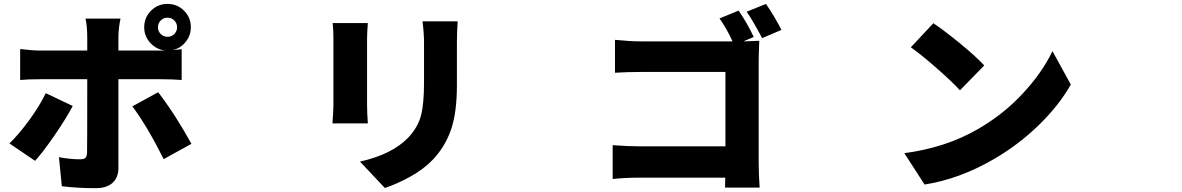

<svg xmlns="http://www.w3.org/2000/svg" viewBox="-20 -895 6040 981"><path d="M213.9 -418.9 351.6 -353.5Q316.4 -287.1 257.8 -202.1Q199.2 -117.2 159.2 -73.2L28.3 -162.1Q79.1 -211.9 130.9 -283.2Q182.6 -354.5 213.9 -418.9ZM801.3 -790.5Q787.1 -776.4 787.1 -755.9Q787.1 -735.4 801.3 -721.2Q815.4 -707 835.9 -707Q856.4 -707 870.6 -721.2Q884.8 -735.4 884.8 -755.9Q884.8 -776.4 870.6 -790.5Q856.4 -804.7 835.9 -804.7Q815.4 -804.7 801.3 -790.5ZM800.8 -490.2H585V-36.1Q585 10.7 555.7 38.6Q526.4 66.4 469.7 66.4Q375 66.4 295.9 56.6L281.2 -91.8Q338.9 -81.1 389.6 -81.1Q409.2 -81.1 416.5 -88.4Q423.8 -95.7 424.8 -115.2Q425.8 -143.6 425.8 -490.2H185.5Q122.1 -490.2 83 -486.3V-644.5Q145.5 -636.7 185.5 -636.7H425.8V-704.1Q425.8 -757.8 417 -799.8H595.7Q585 -750 585 -703.1V-636.7H825.2Q779.3 -641.6 748 -675.8Q716.8 -710 716.8 -755.9Q716.8 -805.7 751.5 -840.3Q786.1 -875 835.9 -875Q885.7 -875 920.4 -840.3Q955.1 -805.7 955.1 -755.9Q955.1 -712.9 927.7 -679.7Q900.4 -646.5 859.4 -638.7Q865.2 -639.6 882.8 -641.1Q900.4 -642.6 908.2 -643.6V-486.3Q862.3 -490.2 800.8 -490.2ZM656.2 -351.6 788.1 -423.8Q876 -309.6 958 -160.2L816.4 -82Q730.5 -252.9 656.2 -351.6Z M1679.7 -777.3H1859.4Q1855.5 -726.6 1855.5 -698.2V-358.4Q1855.5 -317.4 1859.4 -264.6H1678.7Q1678.7 -270.5 1680.2 -289.6Q1681.6 -308.6 1682.6 -327.1Q1683.6 -345.7 1683.6 -359.4V-698.2Q1683.6 -743.2 1679.7 -777.3ZM2138.7 -786.1H2318.4Q2314.5 -725.6 2314.5 -677.7V-460Q2314.5 -317.4 2283.7 -230.5Q2252.9 -143.6 2191.4 -79.1Q2144.5 -30.3 2076.7 7.3Q2008.8 44.9 1946.3 65.4L1819.3 -69.3Q1983.4 -106.4 2065.4 -191.4Q2114.3 -243.2 2130.4 -302.7Q2146.5 -362.3 2146.5 -470.7V-677.7Q2146.5 -725.6 2138.7 -786.1Z M3856.4 -585.9V-67.4Q3856.4 -2 3861.3 63.5H3684.6L3685.5 12.7H3247.1Q3173.8 12.7 3110.4 19.5V-153.3Q3188.5 -147.5 3242.2 -147.5H3686.5V-527.3H3253.9Q3184.6 -527.3 3122.1 -523.4V-691.4Q3202.1 -683.6 3253.9 -683.6H3722.7Q3694.3 -747.1 3656.2 -800.8L3753.9 -840.8Q3798.8 -775.4 3831.1 -706.1L3778.3 -683.6Q3850.6 -685.5 3859.4 -686.5Q3856.4 -613.3 3856.4 -585.9ZM3794.9 -835 3893.6 -875Q3935.5 -814.5 3972.7 -742.2L3874 -700.2Q3823.2 -795.9 3794.9 -835Z M4749 -776.4Q4805.7 -738.3 4886.2 -672.4Q4966.8 -606.4 5008.8 -560.5L4884.8 -433.6Q4844.7 -477.5 4765.6 -546.9Q4686.5 -616.2 4633.8 -653.3ZM4600.6 -112.3Q4812.5 -140.6 4974.6 -234.4Q5104.5 -308.6 5204.6 -416Q5304.7 -523.4 5357.4 -633.8L5451.2 -462.9Q5390.6 -356.4 5288.6 -256.8Q5186.5 -157.2 5061.5 -84Q4884.8 19.5 4704.1 47.9Z"/></svg>

Font: Bpmf Zihi Sans Heavy
Style: Heavy
Weight: 900
Foundry: But Ko
Version: Version 1.320